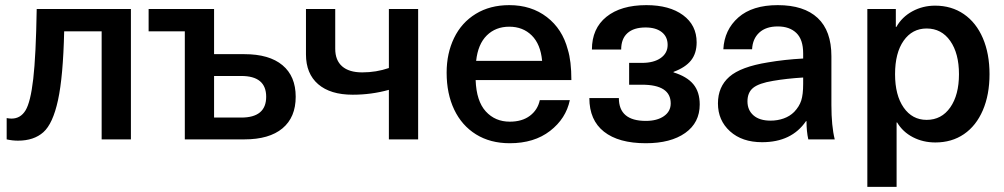

<svg xmlns="http://www.w3.org/2000/svg" viewBox="-20 -543 3913 748"><path d="M376 0V-421H230Q226 -245 206 -153Q186 -61 149 -28Q112 5 50 5Q28 5 6 0V-83Q16 -81 25 -81Q60 -81 79.5 -113Q99 -145 109.5 -235.5Q120 -326 123 -508H490V0Z M932 -332Q1029 -332 1080.5 -289Q1132 -246 1132 -166Q1132 -86 1080.5 -43Q1029 0 932 0H700V-421H559V-508H814V-332ZM814 -85H920Q1017 -85 1017 -166Q1017 -247 920 -247H814Z M1495 0V-193Q1427 -174 1354 -174Q1267 -174 1219.5 -215Q1172 -256 1172 -331V-508H1286V-353Q1286 -308 1313 -284.5Q1340 -261 1391 -261Q1446 -261 1495 -278V-508H1609V0Z M2083 -153H2200Q2185 -81 2123 -33Q2061 15 1966 15Q1890 15 1834.5 -19.5Q1779 -54 1749.5 -116Q1720 -178 1720 -260Q1720 -335 1749 -395Q1778 -455 1833.5 -489Q1889 -523 1964 -523Q2050 -523 2110.5 -476.5Q2171 -430 2192 -350Q2206 -305 2206 -231H1833Q1836 -149 1872.5 -109Q1909 -69 1966 -69Q2014 -69 2044.5 -92Q2075 -115 2083 -153ZM1835 -306H2092Q2086 -371 2051.5 -405Q2017 -439 1964 -439Q1911 -439 1876.5 -405Q1842 -371 1835 -306Z M2694 -378Q2694 -335 2672 -307.5Q2650 -280 2604 -263V-261Q2656 -245 2681 -215Q2706 -185 2706 -136Q2706 -65 2649.5 -25Q2593 15 2496 15Q2390 15 2333 -30Q2276 -75 2276 -161H2391Q2391 -72 2496 -72Q2540 -72 2566.5 -90.5Q2593 -109 2593 -140Q2593 -213 2481 -213H2431V-298H2481Q2527 -298 2554 -317Q2581 -336 2581 -368Q2581 -400 2558 -418Q2535 -436 2495 -436Q2449 -436 2424.5 -414Q2400 -392 2400 -350H2286Q2286 -432 2342.5 -477.5Q2399 -523 2498 -523Q2588 -523 2641 -484Q2694 -445 2694 -378Z M3219 -324V-134Q3219 -52 3232 0H3129Q3122 -31 3122 -71H3120Q3064 11 2949 11Q2871 11 2824 -31.5Q2777 -74 2777 -140Q2777 -205 2821.5 -244Q2866 -283 2972 -300Q3036 -311 3109 -315V-335Q3109 -389 3082.5 -414.5Q3056 -440 3010 -440Q2964 -440 2938 -416Q2912 -392 2910 -351H2798Q2802 -427 2856.5 -475Q2911 -523 3010 -523Q3112 -523 3165.5 -473Q3219 -423 3219 -324ZM2992 -228Q2937 -219 2914.5 -201Q2892 -183 2892 -148Q2892 -114 2915.5 -93.5Q2939 -73 2982 -73Q3009 -73 3033 -81.5Q3057 -90 3074 -107Q3094 -128 3101.5 -151.5Q3109 -175 3109 -216V-241Q3044 -237 2992 -228Z M3624 12Q3576 12 3536.5 -8.5Q3497 -29 3475 -66H3473V185H3359V-508H3470V-438H3472Q3494 -477 3534.5 -499Q3575 -521 3623 -521Q3687 -521 3735 -488Q3783 -455 3809 -394.5Q3835 -334 3835 -254Q3835 -174 3809 -113.5Q3783 -53 3735.5 -20.5Q3688 12 3624 12ZM3467 -254Q3467 -172 3500.5 -124Q3534 -76 3590 -76Q3648 -76 3682 -124.5Q3716 -173 3716 -254Q3716 -335 3682 -383.5Q3648 -432 3590 -432Q3534 -432 3500.5 -384.5Q3467 -337 3467 -254Z"/></svg>

Font: CST
Style: Medium
Weight: 500
Version: Version 1.00